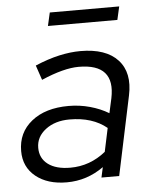

<svg xmlns="http://www.w3.org/2000/svg" viewBox="-50 -716 607 766"><g transform="rotate(-5 253.0 -333.5)"><path d="M187 7Q110 7 63 -31Q16 -69 16 -133Q16 -207 71.5 -251.5Q127 -296 220 -296Q264 -296 305.5 -284.5Q347 -273 380 -253L393 -312Q421 -448 274 -448Q214 -448 124 -409L104 -468Q156 -490 201 -500Q246 -510 286 -510Q388 -510 435.5 -458.5Q483 -407 464 -317L397 0H326L335 -41Q268 7 187 7ZM206 -50Q285 -50 348 -101L368 -195Q311 -242 219 -242Q161 -242 123 -213Q85 -184 85 -140Q85 -98 117 -74Q149 -50 206 -50ZM166 -621 178 -674H456L444 -621Z"/></g></svg>

Font: Red Hat Display
Style: Italic
Weight: 400
Italic angle: -12°
Designer: Pentagram, MCKL
Foundry: Pentagram, MCKL
Version: Version 1.023; ttfautohint (v1.8.3)